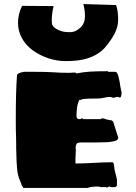

<svg xmlns="http://www.w3.org/2000/svg" viewBox="-20 -933 673 949"><path d="M93 -8Q86 -17 83 -30Q80 -35 78 -43Q69 -61 65 -93Q61 -139 61 -166Q60 -178 60 -199V-223Q60 -253 59 -270Q58 -288 58 -341Q58 -483 64 -560Q64 -572 98 -578H128H153Q210 -578 238 -576Q280 -573 323 -573Q333 -573 338 -574H353L358 -570Q391 -577 426 -579Q461 -581 511 -581Q513 -581 516 -578H548Q556 -578 560.5 -569Q565 -560 568 -543Q572 -530 574 -511Q578 -486 581 -478Q581 -450 571 -450Q570 -450 568 -453L564 -454Q559 -455 553 -453Q547 -450 540 -450Q534 -450 530 -453Q528 -454 521 -454Q512 -454 500 -451Q496 -450 484.5 -448Q473 -446 458 -446Q415 -446 396 -444Q385 -443 375 -438V-440Q371 -440 368 -430Q361 -413 359 -383Q358 -374 358 -363Q358 -352 361.5 -348Q365 -344 373 -344Q379 -344 383 -348Q385 -348 388 -347Q391 -346 393 -344H478Q479 -346 481 -347Q483 -348 485 -348Q495 -348 500 -345Q506 -342 524 -339Q534 -339 538 -333Q543 -326 543 -320L564 -254Q567 -238 534 -233Q515 -229 461 -229H418H388Q374 -229 367 -227.5Q360 -226 358 -220Q354 -215 354 -204V-200Q354 -195 355 -193L354 -171Q353 -164 353 -150V-140V-131V-125Q398 -125 445 -128Q491 -131 536 -131Q539 -131 541 -126.5Q543 -122 543 -116Q545 -110 545 -103Q547 -88 551 -75L558 -46V-26V-23V-15L550 -8H543H540Q529 -8 526 -9Q523 -11 519 -11Q517 -10 513 -8Q509 -6 506 -4V-9L494 -8H479Q475 -8 473 -10L465 -11Q428 -11 413 -4H96Q94 -4 93 -8ZM141 -685Q107 -710 88 -745Q69 -780 69 -820Q69 -863 89 -904L245 -903Q236 -867 236 -834L237 -813Q237 -813 238 -811.5Q239 -810 240 -808Q246 -793 280 -780Q297 -774 326 -774Q355 -774 379 -798Q400 -819 400 -853Q400 -884 392 -913L554 -908Q564 -879 564 -836Q564 -802 547.5 -769Q531 -736 499 -698Q465 -660 407 -643Q367 -631 304 -631Q260 -631 217.5 -645.5Q175 -660 141 -685Z"/></svg>

Font: Sigmar One
Style: Regular
Weight: 400
Designer: Vernon Adams
Foundry: Vernon Adams
Version: Version 2.000